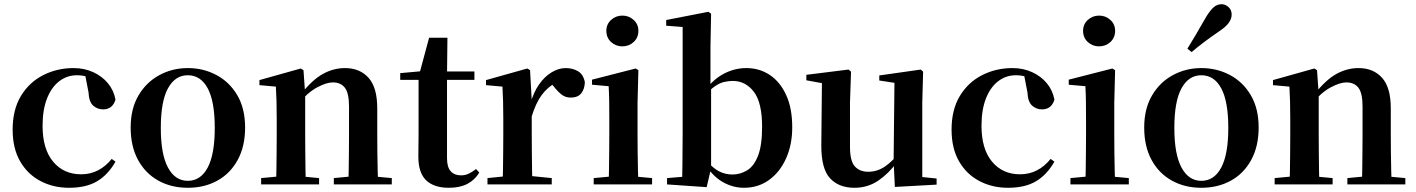

<svg xmlns="http://www.w3.org/2000/svg" viewBox="-20 -875 6717 911"><path d="M308 16Q233 16 172 -16Q111 -48 75.5 -109.5Q40 -171 40 -260Q40 -355 79.5 -420Q119 -485 185 -518.5Q251 -552 329 -552Q380 -552 422.5 -532.5Q465 -513 492.5 -479.5Q520 -446 528 -402Q514 -356 469 -356Q442 -356 422 -374Q402 -392 400 -437L382 -530L450 -486Q421 -503 396 -510.5Q371 -518 345 -518Q298 -518 261 -489.5Q224 -461 203 -407.5Q182 -354 182 -278Q182 -168 232 -108Q282 -48 365 -48Q409 -48 445.5 -67Q482 -86 510 -121L528 -108Q492 -45 440 -14.5Q388 16 308 16Z M871 16Q792 16 730.5 -18.5Q669 -53 634.5 -117Q600 -181 600 -270Q600 -359 637 -422Q674 -485 736 -518.5Q798 -552 871 -552Q945 -552 1007 -519Q1069 -486 1106 -423Q1143 -360 1143 -270Q1143 -181 1108 -116.5Q1073 -52 1011.5 -18Q950 16 871 16ZM871 -17Q932 -17 965.5 -80Q999 -143 999 -268Q999 -394 965.5 -456Q932 -518 871 -518Q811 -518 777 -456Q743 -394 743 -268Q743 -143 777 -80Q811 -17 871 -17Z M1219 0V-30L1325 -40H1388L1494 -30V0ZM1289 0Q1291 -25 1291.5 -67Q1292 -109 1292.5 -154.5Q1293 -200 1293 -235V-310Q1293 -360 1292 -393.5Q1291 -427 1289 -464L1211 -471V-495L1407 -550L1420 -542L1428 -428V-426V-235Q1428 -200 1428.5 -154.5Q1429 -109 1429.5 -67Q1430 -25 1431 0ZM1564 0V-30L1668 -40H1731L1839 -30V0ZM1633 0Q1634 -25 1634.5 -66.5Q1635 -108 1635.5 -153.5Q1636 -199 1636 -235V-370Q1636 -433 1616.5 -458.5Q1597 -484 1559 -484Q1529 -484 1485 -460.5Q1441 -437 1395 -383L1391 -426H1406Q1462 -497 1512.5 -524.5Q1563 -552 1617 -552Q1687 -552 1728.5 -506Q1770 -460 1770 -361V-235Q1770 -199 1770.5 -153.5Q1771 -108 1772 -66.5Q1773 -25 1774 0Z M2034 -496V-536H2231V-496ZM2110 16Q2039 16 2002 -19.5Q1965 -55 1965 -132Q1965 -160 1965.5 -182.5Q1966 -205 1966 -235V-496H1879V-528L1989 -538L1970 -525L2016 -696H2103L2101 -519V-509V-124Q2101 -82 2118.5 -62.5Q2136 -43 2167 -43Q2187 -43 2203 -50.5Q2219 -58 2239 -73L2254 -56Q2233 -21 2197.5 -2.5Q2162 16 2110 16Z M2293 0V-30L2401 -41H2488L2598 -30V0ZM2364 0Q2366 -25 2366.5 -67Q2367 -109 2367.5 -154.5Q2368 -200 2368 -235V-310Q2368 -361 2367 -394Q2366 -427 2364 -464L2286 -471V-495L2482 -550L2495 -542L2503 -399V-398V-235Q2503 -200 2503.5 -154.5Q2504 -109 2504.5 -67Q2505 -25 2506 0ZM2502 -320 2469 -381H2496Q2511 -436 2537.5 -474Q2564 -512 2597.5 -532Q2631 -552 2664 -552Q2697 -552 2722.5 -537Q2748 -522 2755 -485Q2754 -453 2738 -432.5Q2722 -412 2688 -412Q2663 -412 2645 -426Q2627 -440 2608 -464L2585 -491L2621 -485Q2579 -463 2550.5 -424.5Q2522 -386 2502 -320Z M2797 0V-30L2904 -40H2966L3074 -30V0ZM2868 0Q2869 -25 2869.5 -67Q2870 -109 2870.5 -154.5Q2871 -200 2871 -235V-308Q2871 -358 2870.5 -394Q2870 -430 2868 -466L2789 -473V-497L2996 -550L3009 -542L3005 -388V-235Q3005 -200 3005.5 -154.5Q3006 -109 3007 -67Q3008 -25 3009 0ZM2933 -655Q2902 -655 2879.5 -675.5Q2857 -696 2857 -729Q2857 -760 2879.5 -780.5Q2902 -801 2933 -801Q2964 -801 2986.5 -780.5Q3009 -760 3009 -729Q3009 -696 2986.5 -675.5Q2964 -655 2933 -655Z M3145 0V-30L3217 -36Q3218 -65 3218 -100.5Q3218 -136 3218.5 -171.5Q3219 -207 3219 -235V-747L3141 -753V-780L3341 -819L3354 -810L3351 -651V-465L3354 -455V-79V-77L3333 13ZM3510 16Q3459 16 3412.5 -9.5Q3366 -35 3330 -89H3319L3338 -106Q3367 -74 3395 -60.5Q3423 -47 3455 -47Q3492 -47 3524.5 -66.5Q3557 -86 3576.5 -135.5Q3596 -185 3596 -273Q3596 -389 3556.5 -440Q3517 -491 3457 -491Q3437 -491 3415.5 -486Q3394 -481 3370.5 -464.5Q3347 -448 3316 -414L3303 -443H3323Q3364 -499 3415 -525.5Q3466 -552 3521 -552Q3584 -552 3633 -519Q3682 -486 3710.5 -423.5Q3739 -361 3739 -271Q3739 -189 3710 -124Q3681 -59 3629.5 -21.5Q3578 16 3510 16Z M4034 16Q3960 16 3918 -29.5Q3876 -75 3877 -188L3880 -498L3910 -475L3806 -494V-520L4006 -545L4018 -535L4013 -389V-178Q4013 -111 4036 -85.5Q4059 -60 4100 -60Q4143 -60 4180.5 -86Q4218 -112 4248 -154L4281 -103H4234Q4196 -51 4146.5 -17.5Q4097 16 4034 16ZM4226 12 4220 -109V-112L4224 -482L4152 -493V-517L4349 -545L4360 -535L4356 -389V-35L4424 -28V1Z M4763 16Q4688 16 4627 -16Q4566 -48 4530.5 -109.5Q4495 -171 4495 -260Q4495 -355 4534.5 -420Q4574 -485 4640 -518.5Q4706 -552 4784 -552Q4835 -552 4877.5 -532.5Q4920 -513 4947.5 -479.5Q4975 -446 4983 -402Q4969 -356 4924 -356Q4897 -356 4877 -374Q4857 -392 4855 -437L4837 -530L4905 -486Q4876 -503 4851 -510.5Q4826 -518 4800 -518Q4753 -518 4716 -489.5Q4679 -461 4658 -407.5Q4637 -354 4637 -278Q4637 -168 4687 -108Q4737 -48 4820 -48Q4864 -48 4900.5 -67Q4937 -86 4965 -121L4983 -108Q4947 -45 4895 -14.5Q4843 16 4763 16Z M5059 0V-30L5166 -40H5228L5336 -30V0ZM5130 0Q5131 -25 5131.5 -67Q5132 -109 5132.5 -154.5Q5133 -200 5133 -235V-308Q5133 -358 5132.5 -394Q5132 -430 5130 -466L5051 -473V-497L5258 -550L5271 -542L5267 -388V-235Q5267 -200 5267.5 -154.5Q5268 -109 5269 -67Q5270 -25 5271 0ZM5195 -655Q5164 -655 5141.5 -675.5Q5119 -696 5119 -729Q5119 -760 5141.5 -780.5Q5164 -801 5195 -801Q5226 -801 5248.5 -780.5Q5271 -760 5271 -729Q5271 -696 5248.5 -675.5Q5226 -655 5195 -655Z M5680 16Q5601 16 5539.5 -18.5Q5478 -53 5443.5 -117Q5409 -181 5409 -270Q5409 -359 5446 -422Q5483 -485 5545 -518.5Q5607 -552 5680 -552Q5754 -552 5816 -519Q5878 -486 5915 -423Q5952 -360 5952 -270Q5952 -181 5917 -116.5Q5882 -52 5820.5 -18Q5759 16 5680 16ZM5680 -17Q5741 -17 5774.5 -80Q5808 -143 5808 -268Q5808 -394 5774.5 -456Q5741 -518 5680 -518Q5620 -518 5586 -456Q5552 -394 5552 -268Q5552 -143 5586 -80Q5620 -17 5680 -17ZM5614 -644Q5633 -675 5653.5 -709.5Q5674 -744 5703 -795Q5722 -826 5738.5 -840.5Q5755 -855 5776 -855Q5794 -855 5809 -841.5Q5824 -828 5824 -806Q5824 -786 5810 -766.5Q5796 -747 5764 -726Q5719 -695 5689.5 -672.5Q5660 -650 5634 -628Z M6028 0V-30L6134 -40H6197L6303 -30V0ZM6098 0Q6100 -25 6100.5 -67Q6101 -109 6101.5 -154.5Q6102 -200 6102 -235V-310Q6102 -360 6101 -393.5Q6100 -427 6098 -464L6020 -471V-495L6216 -550L6229 -542L6237 -428V-426V-235Q6237 -200 6237.5 -154.5Q6238 -109 6238.5 -67Q6239 -25 6240 0ZM6373 0V-30L6477 -40H6540L6648 -30V0ZM6442 0Q6443 -25 6443.5 -66.5Q6444 -108 6444.5 -153.5Q6445 -199 6445 -235V-370Q6445 -433 6425.5 -458.5Q6406 -484 6368 -484Q6338 -484 6294 -460.5Q6250 -437 6204 -383L6200 -426H6215Q6271 -497 6321.5 -524.5Q6372 -552 6426 -552Q6496 -552 6537.5 -506Q6579 -460 6579 -361V-235Q6579 -199 6579.5 -153.5Q6580 -108 6581 -66.5Q6582 -25 6583 0Z"/></svg>

Font: Noto Serif TC ExtraLight
Style: Bold
Weight: 700
Version: Version 2.002-H1;hotconv 1.1.0;makeotfexe 2.6.0